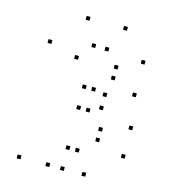

<svg xmlns="http://www.w3.org/2000/svg" viewBox="-116 -866 851 968"><g transform="rotate(15 310.0 -382.5)"><path d="M236.2 -755V-775H216.2V-755ZM81 -592.2V-612.2H61V-592.2ZM81 10V-10H61V10ZM231.1 10V-10H211.1V10ZM231.1 -549.8V-569.8H211.1V-549.8ZM299.4 -629.6V-649.6H279.4V-629.6ZM368.2 -629.6V-649.6H348.2V-629.6ZM436.6 -554V-574H416.6V-554ZM436.6 -497.3V-517.3H416.6V-497.3ZM355.8 -416.8V-436.8H335.8V-416.8ZM306.9 -416.8V-436.8H286.9V-416.8ZM306.9 -308.1V-328.1H286.9V-308.1ZM355.8 -308.1V-328.1H335.8V-308.1ZM441.6 -230.9V-250.9H421.6V-230.9ZM441.6 -175.6V-195.6H421.6V-175.6ZM355.8 -98.8V-118.8H335.8V-98.8ZM306.9 -98.8V-118.8H286.9V-98.8ZM306.9 10V-10H286.9V10ZM419 10V-10H399V10ZM587.5 -129V-149H567.5V-129ZM587.5 -277.2V-297.2H567.5V-277.2ZM417.8 -405V-425H397.8V-405ZM417.8 -336.3V-356.3H397.8V-336.3ZM561.7 -442.8V-462.8H541.7V-442.8ZM561.7 -613.1V-633.1H541.7V-613.1ZM431.5 -755V-775H411.5V-755Z"/></g></svg>

Font: Monaspace Krypton Dots Var
Style: Regular
Weight: 400
Designer: Riley Cran and the Lettermatic Team
Version: Version 1.100 (Monaspace Krypton Dots)